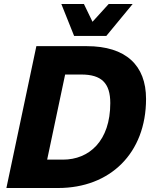

<svg xmlns="http://www.w3.org/2000/svg" viewBox="-20 -941 767 961"><path d="M351 -761H512L644 -921H524L443 -832L400 -921H287ZM12 0H271C531 0 711 -174 711 -446C711 -614 610 -710 414 -710H162ZM216 -142 306 -568H387C488 -568 532 -525 532 -425C532 -235 426 -142 295 -142Z"/></svg>

Font: Geist ExtraBold
Style: Italic
Weight: 800
Italic angle: -12°
Designer: Basement.studio, Andrés Briganti, Mateo Zaragoza
Foundry: Basement.studio, Vercel, Andrés Briganti, Guido Ferreyra, Mateo Zaragoza
Version: Version 1.500